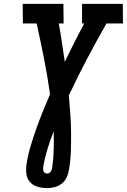

<svg xmlns="http://www.w3.org/2000/svg" viewBox="-20 -755 654 990"><path d="M224 215Q198 215 174 208Q150 201 134.5 183.5Q119 166 116 141Q113 116 117 91Q124 45 137.5 -0.5Q151 -46 167 -91Q183 -136 201 -180.5Q219 -225 238 -269Q225 -362 207 -453Q189 -544 169 -634H98L97 -735H307L308 -634H283Q292 -585 299.5 -535Q307 -485 314 -436Q338 -486 363 -535.5Q388 -585 414 -634H403V-735H613L614 -634H529Q477 -543 428 -450Q379 -357 335 -263Q339 -216 342.5 -168.5Q346 -121 346.5 -73.5Q347 -26 345.5 22.5Q344 71 336 119Q333 139 324.5 158Q316 177 300 190.5Q284 204 263.5 209.5Q243 215 224 215ZM224 140Q229 140 234 137Q239 134 242 129.5Q245 125 246.5 120Q248 115 249 110Q256 63 257 15.5Q258 -32 257 -78Q239 -33 225 12.5Q211 58 203 104Q203 110 202.5 116.5Q202 123 204.5 128.5Q207 134 212.5 137Q218 140 224 140Z"/></svg>

Font: Iosevka Etoile
Style: Bold Italic
Weight: 700
Italic angle: -9°
Designer: Belleve Invis
Foundry: Belleve Invis
Version: Version 28.1.0; ttfautohint (v1.8.4)